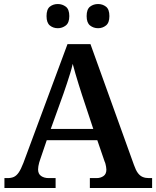

<svg xmlns="http://www.w3.org/2000/svg" viewBox="-20 -933 775 953"><path d="M2 0V-49H17Q36 -49 49 -55Q62 -61 73 -77Q84 -93 96 -124L315 -714H429L645 -114Q654 -88 664.5 -74Q675 -60 688.5 -54.5Q702 -49 719 -49H735V0H426V-49H459Q479 -49 493.5 -59Q508 -69 508 -91Q508 -98 506.5 -105.5Q505 -113 503.5 -119.5Q502 -126 499 -132L463 -237H212L180 -143Q177 -135 174.5 -126Q172 -117 170.5 -108Q169 -99 169 -92Q169 -70 184 -59.5Q199 -49 222 -49H256V0ZM232 -293H443L387 -462Q379 -487 370.5 -514Q362 -541 354.5 -567Q347 -593 341 -616Q336 -594 328.5 -569.5Q321 -545 312.5 -519.5Q304 -494 295 -468ZM467 -793Q444 -793 427 -806.5Q410 -820 410 -853Q410 -887 427 -900Q444 -913 467 -913Q489 -913 506 -900Q523 -887 523 -853Q523 -820 506 -806.5Q489 -793 467 -793ZM267 -793Q244 -793 227.5 -806.5Q211 -820 211 -853Q211 -887 227.5 -900Q244 -913 267 -913Q289 -913 306.5 -900Q324 -887 324 -853Q324 -820 306.5 -806.5Q289 -793 267 -793Z"/></svg>

Font: Noto Serif Gujarati SemiBold
Style: Regular
Weight: 600
Version: Version 2.102